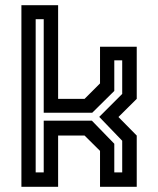

<svg xmlns="http://www.w3.org/2000/svg" viewBox="-20 -720 610 740"><path d="M62.5 0V-700H204V-339H306L365.5 -398.5V-540H507V-339L436.5 -269L507 -197.5V0H365.5V-138.5L306 -197.5H204V0ZM117.5 -55.5H148.5V-255H334L420.5 -166V-55.5H451V-177.5L362.5 -269.5L451 -358V-487.5H420.5V-369.5L335.5 -285.5H148.5V-646H117.5Z"/></svg>

Font: Tourney Thin SemiBold
Style: Regular
Weight: 600
Version: Version 1.015